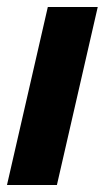

<svg xmlns="http://www.w3.org/2000/svg" viewBox="-26 -530 300 550"><path d="M-6 0 111 -510H254L137 0Z"/></svg>

Font: Instrument Sans SemiCondensed
Style: Bold Italic
Weight: 700
Width: 4
Italic angle: -13°
Designer: Rodrigo Fuenzalida
Foundry: fragTYPE
Version: Version 1.000;gftools[0.9.28]